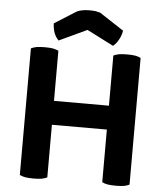

<svg xmlns="http://www.w3.org/2000/svg" viewBox="-61 -991 895 1047"><g transform="rotate(5 386.5 -467.0)"><path d="M537.1 -8.8Q547.9 -2.9 567.4 1Q585.9 3.9 612.3 3.9Q638.7 3.9 657.2 1Q675.8 -2.9 686.5 -8.8Q686.5 -240.2 686.5 -702.1Q675.8 -708 657.2 -711.9Q638.7 -714.8 612.3 -714.8Q585.9 -714.8 567.4 -711.9Q547.9 -708 537.1 -702.1Q537.1 -610.4 537.1 -427.7Q461.9 -427.7 236.3 -427.7Q236.3 -496.1 236.3 -702.1Q224.6 -708 206.1 -711.9Q187.5 -714.8 161.1 -714.8Q134.8 -714.8 116.2 -711.9Q97.7 -708 85.9 -702.1Q85.9 -668 85.9 -600.6Q85.9 -453.1 85.9 -8.8Q97.7 -2.9 116.2 1Q134.8 3.9 161.1 3.9Q187.5 3.9 206.1 1Q224.6 -2.9 236.3 -8.8Q236.3 -105.5 236.3 -296.9Q311.5 -296.9 537.1 -296.9Q537.1 -224.6 537.1 -8.8ZM384.8 -829.1Q420.9 -810.5 530.3 -754.9Q546.9 -766.6 559.6 -790Q573.2 -812.5 578.1 -841.8Q533.2 -871.1 445.3 -928.7Q436.5 -931.6 420.9 -934.6Q406.2 -936.5 384.8 -936.5Q361.3 -936.5 344.7 -932.6Q327.1 -928.7 317.4 -923.8Q277.3 -899.4 198.2 -848.6Q199.2 -819.3 208 -795.9Q216.8 -773.4 232.4 -757.8Q283.2 -781.2 384.8 -829.1Z"/></g></svg>

Font: cl
Style: Bold
Weight: 400
Designer: Mitja Miklavcic
Version: Version 7.504; 2011; Build 1021